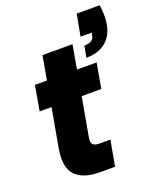

<svg xmlns="http://www.w3.org/2000/svg" viewBox="-153 -934 851 1027"><g transform="rotate(-20 272.5 -420.0)"><path d="M409.2 -839.8H540Q548.8 -778.8 541 -731.9Q530.3 -669.9 488.5 -635Q446.8 -600.1 377 -600.1L389.2 -665Q440.9 -665 446.8 -701.2L449.2 -716.8H386.2ZM71.8 -193.8 111.8 -416H43.9L68.8 -558.1H137.2L161.1 -693.8H332L308.1 -558.1H419.9L395 -416H283.2L243.2 -191.9Q239.3 -166.5 249 -155.8Q258.8 -145 287.1 -145H348.1L321.8 0H234.9Q141.6 0 97.9 -45.2Q54.2 -90.3 71.8 -193.8Z"/></g></svg>

Font: SVN-Poppins
Style: Bold Italic
Weight: 700
Italic angle: -10°
Designer: Ninad Kale (Devanagari), Jonny Pinhorn (Latin)
Foundry: Indian Type Foundry
Version: Version 3.002 2017